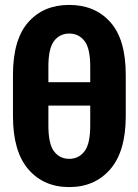

<svg xmlns="http://www.w3.org/2000/svg" viewBox="-20 -742 556 773"><path d="M106 -411.1V-316.9H412.6V-411.1ZM32.2 -274.9Q32.2 -132.3 94 -60.5Q155.8 11.2 258.8 11.2Q361.3 11.2 423.8 -60.5Q486.3 -132.3 486.3 -274.9V-440.4Q486.3 -583.5 424.3 -652.8Q362.3 -722.2 258.3 -722.2Q155.3 -722.2 93.8 -652.6Q32.2 -583 32.2 -440.4ZM174.8 -237.3V-473.6Q174.8 -547.4 197.8 -577.1Q220.7 -606.9 258.8 -606.9Q296.9 -606.9 320.1 -577.1Q343.3 -547.4 343.3 -473.6V-237.3Q343.3 -162.1 319.8 -132.3Q296.4 -102.5 258.8 -102.5Q220.7 -102.5 197.8 -132.3Q174.8 -162.1 174.8 -237.3Z"/></svg>

Font: Roboto Flex
Style: wght 700 wdth 25 opsz 34 GRAD 0.00 slnt 0.00 XTRA 468 XOPQ 96 YOPQ 79 YTLC 514 YTUC 712 YTAS 750 YTDE -203.00 YTFI 738
Weight: 700
Width: 1
Designer: Berlow after Robertson
Foundry: Google
Version: Version 3.100